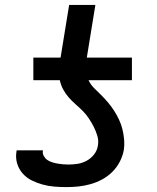

<svg xmlns="http://www.w3.org/2000/svg" viewBox="-20 -755 640 783"><path d="M251 8Q226 8 201.5 6Q177 4 153.5 -2.5Q130 -9 109 -19.5Q88 -30 72.5 -47.5Q57 -65 50 -88Q43 -111 47 -136L48 -142H155V-140Q153 -129 158.5 -119Q164 -109 172.5 -103Q181 -97 192 -93.5Q203 -90 214 -88Q225 -86 236.5 -85Q248 -84 259 -84Q278 -84 297 -87Q316 -90 333.5 -99.5Q351 -109 363.5 -125Q376 -141 379 -160Q383 -181 377 -201Q371 -221 362 -238.5Q353 -256 342 -272.5Q331 -289 317 -303Q303 -317 288 -330Q273 -343 260 -358Q247 -373 237.5 -390.5Q228 -408 224 -428H116V-520H227L262 -735H369L334 -520H518V-428H341Q350 -409 364.5 -395Q379 -381 393.5 -366.5Q408 -352 421 -336.5Q434 -321 445 -304Q456 -287 465 -268Q474 -249 479 -229Q484 -209 486 -187.5Q488 -166 485 -144Q481 -120 469 -96.5Q457 -73 438.5 -54.5Q420 -36 397 -23.5Q374 -11 349 -4Q324 3 299.5 5.5Q275 8 251 8Z"/></svg>

Font: Iosevka Aile Semibold Oblique
Style: Regular
Weight: 600
Italic angle: -9°
Designer: Belleve Invis
Foundry: Belleve Invis
Version: Version 31.1.0; ttfautohint (v1.8.4)